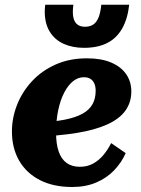

<svg xmlns="http://www.w3.org/2000/svg" viewBox="-20 -764 585 798"><path d="M329 -565.2Q386 -565.2 425.3 -585.1Q464.6 -605 487.5 -645.1Q510.4 -685.2 517 -744.4H401Q397.6 -710.2 389.1 -690.3Q380.6 -670.4 367 -661.6Q353.4 -652.8 333 -652.8Q313.8 -652.8 301.5 -662.2Q289.2 -671.6 284.9 -691.7Q280.6 -711.8 285 -744.4H168Q167 -736.4 166.5 -729.9Q166 -723.4 166 -716.4Q166 -665.6 187.1 -631.8Q208.2 -598 245.1 -581.6Q282 -565.2 329 -565.2ZM280 13.2Q202 13.2 145.9 -15.5Q89.8 -44.2 59.7 -96.2Q29.6 -148.2 29.6 -217.6Q29.6 -274.2 51 -328.5Q72.4 -382.8 113 -426.5Q153.6 -470.2 211.3 -495.9Q269 -521.6 341.2 -521.6Q401.4 -521.6 442.5 -503.9Q483.6 -486.2 504.7 -455.2Q525.8 -424.2 525.8 -384.4Q525.8 -337.8 500.7 -303.5Q475.6 -269.2 425.1 -246.5Q374.6 -223.8 299.3 -211.5Q224 -199.2 123.6 -195.6L133.4 -255Q201.2 -257.2 248 -266.4Q294.8 -275.6 323.3 -291.6Q351.8 -307.6 364.7 -331.3Q377.6 -355 377.6 -386.8Q377.6 -404 372.2 -416.6Q366.8 -429.2 356.1 -436.1Q345.4 -443 328.4 -443Q304.4 -443 283.7 -426.5Q263 -410 247.2 -379.8Q231.4 -349.6 222.2 -307.4Q213 -265.2 213 -212.8Q213 -165 224.2 -133.4Q235.4 -101.8 257.4 -86.3Q279.4 -70.8 312 -70.8Q342.4 -70.8 366.3 -83.7Q390.2 -96.6 409 -118.8Q427.8 -141 442 -169.2L502.4 -127.6Q485.2 -88.4 454.5 -56.3Q423.8 -24.2 380 -5.5Q336.2 13.2 280 13.2Z"/></svg>

Font: Roboto Serif 20pt
Style: Italic
Weight: 400
Italic angle: -10°
Designer: Greg Gazdowicz
Foundry: Commercial Type
Version: Version 1.008